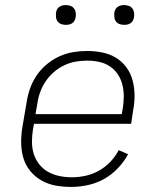

<svg xmlns="http://www.w3.org/2000/svg" viewBox="-20 -729 640 757"><path d="M260 8Q228 8 198.5 2.5Q169 -3 143.5 -17.5Q118 -32 99.5 -54.5Q81 -77 72.5 -105Q64 -133 63.5 -164Q63 -195 68 -226L85 -326Q89 -353 98.5 -380Q108 -407 124.5 -431.5Q141 -456 164.5 -475.5Q188 -495 214.5 -507Q241 -519 268.5 -523.5Q296 -528 324 -528Q354 -528 383.5 -522Q413 -516 437 -501.5Q461 -487 478 -464Q495 -441 502.5 -413Q510 -385 510.5 -355Q511 -325 505 -294L497 -241H114L110 -219Q106 -194 106 -169.5Q106 -145 113 -122.5Q120 -100 134.5 -81.5Q149 -63 169.5 -51.5Q190 -40 214 -35Q238 -30 263 -30Q290 -30 317.5 -36Q345 -42 370 -56Q395 -70 415 -91Q435 -112 448 -137L485 -121Q469 -91 444 -65Q419 -39 389 -22.5Q359 -6 325.5 1Q292 8 260 8ZM120 -279H460L464 -301Q468 -325 468 -349Q468 -373 462.5 -395Q457 -417 444.5 -436Q432 -455 413 -467.5Q394 -480 371 -485Q348 -490 324 -490Q301 -490 278 -486Q255 -482 233 -471.5Q211 -461 192 -444.5Q173 -428 159.5 -407.5Q146 -387 138 -364.5Q130 -342 127 -319ZM470 -631Q460 -631 451.5 -634Q443 -637 437.5 -644Q432 -651 431 -660.5Q430 -670 431 -680Q432 -686 435 -692Q438 -698 444 -702Q450 -706 456.5 -707.5Q463 -709 469 -709Q479 -709 487.5 -706Q496 -703 501.5 -696Q507 -689 508.5 -679.5Q510 -670 508 -660Q507 -654 504 -648Q501 -642 495.5 -638Q490 -634 483 -632.5Q476 -631 470 -631ZM240 -631Q230 -631 221.5 -634Q213 -637 207.5 -644Q202 -651 201 -660.5Q200 -670 201 -680Q202 -686 205 -692Q208 -698 214 -702Q220 -706 226.5 -707.5Q233 -709 239 -709Q249 -709 257.5 -706Q266 -703 271.5 -696Q277 -689 278.5 -679.5Q280 -670 278 -660Q277 -654 274 -648Q271 -642 265.5 -638Q260 -634 253 -632.5Q246 -631 240 -631Z"/></svg>

Font: Iosevka Aile Extralight
Style: Italic
Weight: 200
Italic angle: -9°
Designer: Belleve Invis
Foundry: Belleve Invis
Version: Version 31.1.0; ttfautohint (v1.8.4)